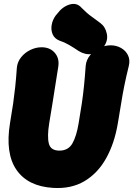

<svg xmlns="http://www.w3.org/2000/svg" viewBox="-20 -933 680 979"><path d="M192 -692Q235 -692 259.5 -663.5Q284 -635 277 -592Q268 -534 261 -491Q254 -448 247.5 -405.5Q241 -363 231 -305Q220 -238 229 -201.5Q238 -165 283 -165Q328 -165 349 -201.5Q370 -238 381 -305Q391 -363 397.5 -407.5Q404 -452 408.5 -496.5Q413 -541 417 -598Q420 -628 439.5 -651.5Q459 -675 487 -688.5Q515 -702 544 -702Q573 -702 597 -688.5Q621 -675 632.5 -651.5Q644 -628 637 -598Q623 -541 614 -496.5Q605 -452 598 -407.5Q591 -363 581 -305Q564 -203 521.5 -126.5Q479 -50 411 -9.5Q343 31 250 25Q122 17 64 -67Q6 -151 31 -305Q41 -363 47 -405Q53 -447 57.5 -489Q62 -531 66 -588Q69 -618 88 -641.5Q107 -665 135 -678.5Q163 -692 192 -692ZM491 -816Q517 -797 524.5 -762Q532 -727 510 -696L509 -694Q485 -661 449 -657Q413 -653 381 -673Q356 -690 332 -704Q308 -718 283 -726Q258 -736 248.5 -758Q239 -780 243.5 -806Q248 -832 264 -854L271 -862Q298 -899 335 -910Q372 -921 396 -893Q425 -864 445 -850Q465 -836 491 -816Z"/></svg>

Font: Winky Sans Black
Style: Italic
Weight: 900
Italic angle: -8.97852°
Designer: Simon Atzbach
Foundry: typofactur
Version: Version 1.205